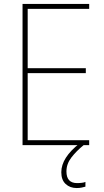

<svg xmlns="http://www.w3.org/2000/svg" viewBox="-20 -827 528 971"><path d="M431 -93H94V-807H431V-782H120V-482H414V-457H120V-118H431ZM316 40Q316 99 370 99Q382 99 394 97.5Q406 96 412 93V117Q405 119 393.5 121.5Q382 124 368 124Q334 124 312 103.5Q290 83 290 44Q290 -30 384 -103L403 -93Q366 -63 341 -30.5Q316 2 316 40Z"/></svg>

Font: Noto Sans Kannada UI SemiCondensed Thin
Style: Regular
Weight: 100
Width: 4
Designer: Jelle Bosma - Monotype Design Team
Foundry: Monotype Imaging Inc.
Version: Version 2.005; ttfautohint (v1.8.4.7-5d5b)